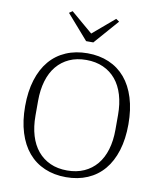

<svg xmlns="http://www.w3.org/2000/svg" viewBox="-100 -1012 919 1102"><g transform="rotate(10 360.0 -460.5)"><path d="M360 -27Q415 -27 458.5 -46.5Q502 -66 532 -102Q562 -138 577.5 -189.5Q593 -241 593 -306V-392Q593 -456 577.5 -508Q562 -560 532 -596Q502 -632 458.5 -651.5Q415 -671 360 -671Q304 -671 261 -651.5Q218 -632 188 -596Q158 -560 142.5 -508Q127 -456 127 -392V-306Q127 -241 142.5 -189.5Q158 -138 188 -102Q218 -66 261 -46.5Q304 -27 360 -27ZM360 12Q291 12 235 -12Q179 -36 140 -82Q101 -128 80 -195.5Q59 -263 59 -349Q59 -435 80 -502.5Q101 -570 140 -616Q179 -662 235 -686Q291 -710 360 -710Q429 -710 485 -686Q541 -662 580 -616Q619 -570 640 -502.5Q661 -435 661 -349Q661 -263 640 -195.5Q619 -128 580 -82Q541 -36 485 -12Q429 12 360 12ZM214 -920 233 -933 360 -825 487 -933 506 -920 381 -777H339Z"/></g></svg>

Font: IBM Plex Serif Light
Style: Regular
Weight: 300
Designer: Mike Abbink, Paul van der Laan, Pieter van Rosmalen
Foundry: Bold Monday
Version: Version 3.001